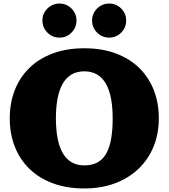

<svg xmlns="http://www.w3.org/2000/svg" viewBox="-20 -1042 950 1082"><path d="M595.5 -830Q635 -830 663 -858.2Q691 -886.5 691 -926.5Q691 -966 663 -994Q635 -1022 595 -1022Q555.5 -1022 527.2 -994Q499 -966 499 -926.5Q499 -886.5 527.2 -858.2Q555.5 -830 595.5 -830ZM315.5 -830Q355 -830 383 -858.2Q411 -886.5 411 -926.5Q411 -966 383 -994Q355 -1022 315 -1022Q275.5 -1022 247.2 -994Q219 -966 219 -926.5Q219 -886.5 247.2 -858.2Q275.5 -830 315.5 -830ZM35 -375Q35 -287.5 63.5 -215.2Q92 -143 146.2 -90.2Q200.5 -37.5 278.5 -8.8Q356.5 20 455 20Q550 20 627.2 -8.8Q704.5 -37.5 760 -90.2Q815.5 -143 845.2 -215.2Q875 -287.5 875 -375Q875 -462.5 846.5 -534.8Q818 -607 763.8 -659.8Q709.5 -712.5 631.5 -741.2Q553.5 -770 455 -770Q356.5 -770 278.5 -741.2Q200.5 -712.5 146.2 -659.8Q92 -607 63.5 -534.8Q35 -462.5 35 -375ZM295 -375Q295 -436 304 -484.8Q313 -533.5 332.2 -568.2Q351.5 -603 382 -621.5Q412.5 -640 455 -640Q498 -640 528.2 -621.5Q558.5 -603 577.8 -568.2Q597 -533.5 606 -484.8Q615 -436 615 -375Q615 -314.5 607.2 -265.5Q599.5 -216.5 581.5 -181.8Q563.5 -147 532.5 -128.5Q501.5 -110 455 -110Q412.5 -110 382 -128.5Q351.5 -147 332.2 -181.8Q313 -216.5 304 -265.5Q295 -314.5 295 -375Z"/></svg>

Font: Besley Black
Style: Regular
Weight: 900
Designer: Owen Earl
Foundry: indestructible type*
Version: Version 2.001